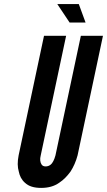

<svg xmlns="http://www.w3.org/2000/svg" viewBox="-20 -910 523 938"><path d="M365 -890 398 -800H320L260 -890ZM483 -735 359 -151C351 -121 339 -94 324 -71C309 -51 292 -32 269 -17C245 0 216 8 181 8C146 8 120 0 102 -17C85 -32 76 -51 72 -71C65 -94 65 -120 71 -151L195 -735H303L179 -151C174 -132 176 -116 184 -105C188 -100 194 -97 203 -97C222 -97 234 -109 241 -124C244 -130 248 -139 251 -151L375 -735Z"/></svg>

Font: League Gothic Italic
Style: Regular
Weight: 400
Designer: Tyler Finck
Foundry: The League of Moveable Type
Version: Version 1.001;PS 001.001;hotconv 1.0.56;makeotf.lib2.0.21325